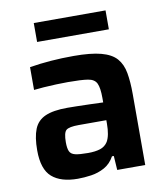

<svg xmlns="http://www.w3.org/2000/svg" viewBox="-79 -755 724 830"><g transform="rotate(-10 282.5 -340.0)"><path d="M196 8Q122 8 83 -26Q44 -60 44 -143Q44 -201 58 -236Q72 -271 107 -286.5Q142 -302 204 -302Q217 -302 244.5 -301.5Q272 -301 303.5 -300Q335 -299 361 -298V-318Q361 -362 351.5 -382Q342 -402 313 -406.5Q284 -411 226 -411Q204 -411 175 -410Q146 -409 119 -407Q92 -405 76 -403V-503Q166 -518 270 -518Q345 -518 390 -506Q435 -494 457 -469Q479 -444 486 -404.5Q493 -365 493 -312V0H370L366 -62H358Q341 -31 313.5 -16Q286 -1 255 3.5Q224 8 196 8ZM259 -94Q291 -94 312.5 -101Q334 -108 346 -127Q361 -153 361 -205V-220H240Q197 -220 184.5 -209Q172 -198 172 -156Q172 -130 178 -116.5Q184 -103 202.5 -98.5Q221 -94 259 -94ZM125 -605V-688H440V-605Z"/></g></svg>

Font: Saira SemiBold
Style: Regular
Weight: 600
Designer: Hector Gatti with collaboration of the Omnibus-Type team
Foundry: Omnibus-Type
Version: Version 1.100; ttfautohint (v1.8.3)